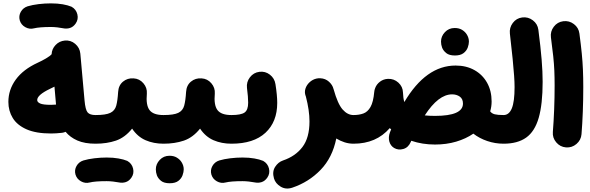

<svg xmlns="http://www.w3.org/2000/svg" viewBox="-20 -776 3439 1119"><path d="M28.8 -182.1Q28.8 -252.9 72 -312.3Q115.2 -371.6 200.2 -410.6Q224.1 -421.4 247.8 -435.3Q271.5 -449.2 280.8 -460Q282.2 -490.7 304 -513.7Q325.7 -536.6 357.4 -539.6Q391.6 -543 418.2 -520.5Q444.8 -498 448.2 -463.4L472.7 -190.9Q477.5 -136.2 490.7 -120.8Q503.9 -105.5 536.6 -105.5H537.1Q571.8 -105.5 595.9 -81.1Q620.1 -56.6 620.1 -22Q620.1 12.2 595.9 36.9Q571.8 61.5 537.1 61.5H536.6Q473.6 61.5 431.2 43Q388.7 24.4 362.3 -7.8Q352.5 -3.4 341.8 -2Q325.7 0 307.4 1Q289.1 2 277.8 2Q189.9 2 135 -22.2Q80.1 -46.4 54.4 -88.1Q28.8 -129.9 28.8 -182.1ZM196.8 -192.9Q196.8 -180.7 213.9 -172.9Q231 -165 277.8 -165Q289.6 -165 306.6 -166.5Q306.2 -171.4 305.7 -176.3L297.4 -271Q284.7 -264.6 271.5 -258.3Q196.8 -222.7 196.8 -192.9ZM95.2 -657.2Q87.9 -683.1 101.1 -706.8Q114.3 -730.5 141.1 -739.3Q168.9 -747.6 205.1 -752Q241.2 -756.3 276.9 -756.3Q314.9 -756.3 345.5 -751Q376 -745.6 397 -736.8Q423.8 -721.7 430.9 -692.4Q438 -663.1 420.9 -638.7Q407.2 -619.1 387.9 -613Q368.7 -606.9 347.7 -611.3Q333.5 -614.3 313.7 -616.5Q293.9 -618.7 276.9 -618.7Q244.1 -618.7 218.8 -616.7Q193.4 -614.7 177.7 -610.8Q151.9 -604 127.4 -617.7Q103 -631.3 95.2 -657.2Z M453.1 -22Q453.1 -56.6 478 -81.1Q502.9 -105.5 537.1 -105.5Q596.2 -105.5 622.8 -118.2Q649.4 -130.9 657.5 -160.4Q665.5 -189.9 668.5 -240.2Q670.9 -278.8 697 -300.3Q723.1 -321.8 758.3 -319.3Q793 -317.4 815.7 -290.8Q838.4 -264.2 835.9 -230.5Q829.6 -163.1 851.6 -134.3Q873.5 -105.5 932.6 -105.5H933.1Q967.8 -105.5 991.9 -81.1Q1016.1 -56.6 1016.1 -22Q1016.1 12.2 991.9 36.9Q967.8 61.5 933.1 61.5H932.6Q875.5 61.5 828.6 41.3Q781.7 21 750 -26.4Q708.5 25.4 655.8 43.5Q603 61.5 537.1 61.5Q502.9 61.5 478 36.9Q453.1 12.2 453.1 -22ZM419.9 241.2Q412.6 215.3 425.8 191.7Q439 168 465.8 159.2Q493.7 150.9 529.8 146.5Q565.9 142.1 601.6 142.1Q639.6 142.1 670.2 147.5Q700.7 152.8 721.7 161.6Q748.5 176.8 755.6 206.1Q762.7 235.4 745.6 259.8Q731.9 279.3 712.6 285.4Q693.4 291.5 672.4 287.1Q658.2 284.2 638.4 282Q618.7 279.8 601.6 279.8Q568.8 279.8 543.5 281.7Q518.1 283.7 502.4 287.6Q476.6 294.4 452.1 280.8Q427.7 267.1 419.9 241.2Z M849.1 -22Q849.1 -56.6 874 -81.1Q898.9 -105.5 933.1 -105.5Q992.2 -105.5 1018.8 -118.2Q1045.4 -130.9 1053.5 -160.4Q1061.5 -189.9 1064.5 -240.2Q1066.9 -278.8 1093 -300.3Q1119.1 -321.8 1154.3 -319.3Q1189 -317.4 1211.7 -290.8Q1234.4 -264.2 1231.9 -230.5Q1225.6 -163.1 1247.6 -134.3Q1269.5 -105.5 1328.6 -105.5H1329.1Q1363.8 -105.5 1387.9 -81.1Q1412.1 -56.6 1412.1 -22Q1412.1 12.2 1387.9 36.9Q1363.8 61.5 1329.1 61.5H1328.6Q1271.5 61.5 1224.6 41.3Q1177.7 21 1146 -26.4Q1104.5 25.4 1051.8 43.5Q999 61.5 933.1 61.5Q898.9 61.5 874 36.9Q849.1 12.2 849.1 -22ZM888.2 210.9Q888.2 180.2 910.9 156Q933.6 131.8 967.8 131.8Q993.2 131.8 1010.7 142.6Q1028.3 153.3 1038.1 168.9Q1050.8 189 1050.8 210.9Q1050.8 226.6 1043.9 245.6Q1037.1 264.6 1019.3 278.3Q1001.5 292 969.2 292Q936 292 918.7 278.1Q901.4 264.2 894.5 246.1Q888.2 229 888.2 210.9Z M1245.6 -22Q1245.6 -56.6 1270.3 -81.1Q1294.9 -105.5 1329.1 -105.5Q1384.3 -105.5 1405.3 -120.1Q1426.3 -134.8 1426.3 -177.2Q1426.3 -193.8 1424.6 -215.3Q1422.9 -236.8 1419.4 -263.7Q1415.5 -297.9 1436.5 -325.4Q1457.5 -353 1491.7 -357.4Q1525.9 -361.8 1553 -340.8Q1580.1 -319.8 1585.4 -285.6Q1595.7 -220.2 1595.7 -176.3Q1595.7 -65.9 1527.1 -2.2Q1458.5 61.5 1329.1 61.5Q1294.9 61.5 1270.3 36.9Q1245.6 12.2 1245.6 -22ZM1211.9 241.2Q1204.6 215.3 1217.8 191.7Q1231 168 1257.8 159.2Q1285.6 150.9 1321.8 146.5Q1357.9 142.1 1393.6 142.1Q1431.6 142.1 1462.2 147.5Q1492.7 152.8 1513.7 161.6Q1540.5 176.8 1547.6 206.1Q1554.7 235.4 1537.6 259.8Q1523.9 279.3 1504.6 285.4Q1485.4 291.5 1464.4 287.1Q1450.2 284.2 1430.4 282Q1410.6 279.8 1393.6 279.8Q1360.8 279.8 1335.4 281.7Q1310.1 283.7 1294.4 287.6Q1268.6 294.4 1244.1 280.8Q1219.7 267.1 1211.9 241.2Z M1761.2 -217.3Q1753.4 -238.8 1760.3 -259.8Q1767.1 -280.8 1784.2 -296.6Q1801.3 -312.5 1823.7 -317.9Q1835.4 -320.8 1847.7 -319.8Q1876.5 -318.4 1897.2 -299.8Q1918 -281.2 1923.8 -257.3Q1924.3 -255.9 1924.8 -254.4Q1948.2 -170.4 1976.8 -137.9Q2005.4 -105.5 2040 -105.5H2040.5Q2075.2 -105.5 2099.4 -81.1Q2123.5 -56.6 2123.5 -22Q2123.5 12.2 2099.4 36.9Q2075.2 61.5 2040.5 61.5H2040Q2013.7 61.5 1988.5 53.5Q1963.4 45.4 1939.9 31.2Q1917.5 142.6 1848.4 214.1Q1779.3 285.6 1683.1 317.9Q1646 330.1 1615.7 311.8Q1585.4 293.5 1576.7 263.7Q1565.4 224.6 1583.5 196.5Q1601.6 168.5 1629.4 159.2Q1701.7 134.8 1742.7 80.8Q1783.7 26.9 1783.7 -68.4Q1783.7 -132.3 1762.7 -213.4Q1762.2 -215.3 1761.2 -217.3Z M1957 -22Q1957 -56.6 1981.7 -81.1Q2006.3 -105.5 2040.5 -105.5Q2072.3 -105.5 2097.4 -114.5Q2122.6 -123.5 2139.2 -152.3Q2155.8 -181.2 2161.1 -240.2Q2162.1 -252 2166.5 -262.7Q2174.8 -285.2 2195.1 -300.3Q2215.3 -315.4 2241.2 -316.4Q2275.9 -317.9 2301.8 -294.4Q2327.6 -271 2328.6 -236.8Q2329.6 -204.1 2336.4 -181.2Q2462.4 -394 2635.3 -394Q2697.8 -394 2745.1 -367.4Q2792.5 -340.8 2818.8 -293.7Q2845.2 -246.6 2845.2 -184.6Q2845.2 -154.8 2836.9 -127Q2846.2 -114.3 2863.5 -109.9Q2880.9 -105.5 2914.6 -105.5H2915Q2949.7 -105.5 2973.9 -80.8Q2998 -56.2 2998 -22Q2998 12.2 2973.9 36.9Q2949.7 61.5 2915 61.5H2914.6Q2865.7 61.5 2819.8 45.9Q2773.9 30.3 2738.8 2.9Q2695.3 32.7 2638.4 49.6Q2581.5 66.4 2515.1 66.4Q2441.4 66.4 2377 44.4Q2375.5 47.9 2374 51.3Q2359.9 84 2330.6 92.3Q2301.3 100.6 2276.9 86.4Q2255.9 73.7 2249 48.6Q2242.2 23.4 2252.9 -5.4Q2256.3 -13.7 2259.8 -22Q2255.4 -25.9 2251.5 -29.3Q2172.9 61.5 2040.5 61.5Q2006.3 61.5 1981.7 36.9Q1957 12.2 1957 -22ZM2614.7 -226.1Q2535.2 -226.1 2455.6 -103.5Q2481.4 -100.6 2515.1 -100.6Q2678.2 -100.6 2678.2 -172.4Q2678.2 -199.7 2659.7 -212.9Q2641.1 -226.1 2614.7 -226.1ZM2550.3 -533.7Q2550.3 -564.5 2573 -588.6Q2595.7 -612.8 2629.9 -612.8Q2655.3 -612.8 2672.9 -602.1Q2690.4 -591.3 2700.2 -575.7Q2712.9 -555.7 2712.9 -533.7Q2712.9 -518.1 2706.1 -499Q2699.2 -480 2681.4 -466.3Q2663.6 -452.6 2631.3 -452.6Q2598.1 -452.6 2580.8 -466.6Q2563.5 -480.5 2556.6 -498.5Q2550.3 -515.6 2550.3 -533.7Z M2831.5 -22Q2831.5 -56.6 2856.2 -81.1Q2880.9 -105.5 2915 -105.5Q2946.8 -105.5 2962.9 -144.3Q2979 -183.1 2979 -268.6Q2979 -295.9 2976.3 -334.5Q2973.6 -373 2967.8 -432.4Q2961.9 -491.7 2951.7 -580.1Q2947.8 -614.3 2968.5 -642.1Q2989.3 -669.9 3023.4 -674.3Q3057.6 -678.7 3085.4 -657.7Q3113.3 -636.7 3117.7 -602.5Q3130.9 -500.5 3136.7 -429Q3142.6 -357.4 3142.6 -299.3Q3142.6 -168.5 3119.6 -89.1Q3096.7 -9.8 3046.6 25.9Q2996.6 61.5 2915 61.5Q2880.9 61.5 2856.2 36.9Q2831.5 12.2 2831.5 -22Z M3190.9 -558.1Q3186.5 -592.3 3207.5 -620.1Q3228.5 -647.9 3262.7 -652.3Q3296.9 -656.7 3324.7 -635.7Q3352.5 -614.7 3356.9 -580.6Q3365.7 -514.6 3370.6 -464.8Q3375.5 -415 3377.4 -369.1Q3379.4 -323.2 3379.4 -268.6Q3379.4 -196.3 3376.7 -125Q3374 -53.7 3369.1 6.3Q3366.2 40.5 3339.6 63.2Q3313 85.9 3278.3 83Q3244.1 80.1 3221.7 53.5Q3199.2 26.9 3202.1 -7.3Q3207 -67.9 3209.7 -137.9Q3212.4 -208 3212.4 -277.3Q3212.4 -325.2 3210.7 -364.3Q3209 -403.3 3204.3 -448.2Q3199.7 -493.2 3190.9 -558.1Z"/></svg>

Font: Mikhak-FD Black
Style: Regular
Weight: 900
Designer: Amin Abedi
Version: Version 3.2